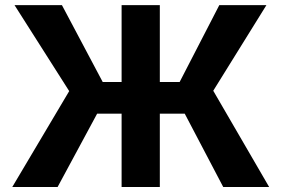

<svg xmlns="http://www.w3.org/2000/svg" viewBox="-20 -748 1126 768"><path d="M619.3 -727.5V0H466.4V-727.5ZM29.1 0 256.8 -383.6 38.1 -727.5H227.7L390.8 -420.1H698.6L857.2 -727.5H1045.7L833 -385L1056.6 0H872.9L718.9 -293.4H368.6L210.4 0Z"/></svg>

Font: Inter
Style: Regular
Weight: 400
Designer: Rasmus Andersson
Foundry: rsms
Version: Version 4.000;git-8c9346024